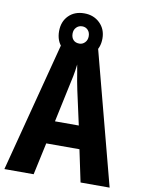

<svg xmlns="http://www.w3.org/2000/svg" viewBox="-95 -943 751 1008"><g transform="rotate(10 280.5 -439.0)"><path d="M406 0 370 -171H193L156 0H0L186 -715H373L561 0ZM305 -475Q300 -498 296 -520.5Q292 -543 288.5 -565Q285 -587 281 -607Q278 -577 271.5 -543.5Q265 -510 257 -476L218 -293H345ZM271 -648Q220 -648 188.5 -679.5Q157 -711 157 -763Q157 -814 188.5 -846Q220 -878 272 -878Q322 -878 355 -846Q388 -814 388 -764Q388 -713 356 -680.5Q324 -648 271 -648ZM273 -717Q290 -717 302.5 -730Q315 -743 315 -763Q315 -784 303 -796.5Q291 -809 273 -809Q254 -809 241.5 -796Q229 -783 229 -763Q229 -742 240.5 -729.5Q252 -717 273 -717Z"/></g></svg>

Font: Noto Sans Display Condensed
Style: Bold
Weight: 700
Width: 3
Designer: Monotype Design Team
Foundry: Monotype Imaging Inc.
Version: Version 2.003